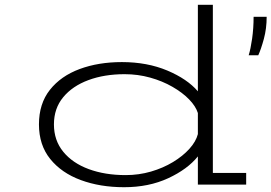

<svg xmlns="http://www.w3.org/2000/svg" viewBox="-20 -770 1132 801"><path d="M497.5 11Q397.5 11 317 -18.8Q236.5 -48.5 189.5 -106.8Q142.5 -165 142.5 -251Q142.5 -337.5 188.2 -395.2Q234 -453 312.2 -482Q390.5 -511 488.5 -511Q594 -511 677.8 -475.8Q761.5 -440.5 805.5 -389V-750H868V-48.5H1007V0H805.5V-117.5Q762.5 -64 681.8 -26.5Q601 11 497.5 11ZM205 -251Q205 -184.5 243.8 -137Q282.5 -89.5 350.2 -64.5Q418 -39.5 504.5 -39.5Q559 -39.5 609.8 -54.2Q660.5 -69 701.8 -94Q743 -119 770.2 -149.2Q797.5 -179.5 805.5 -210.5V-298.5Q796.5 -327 768.8 -355.5Q741 -384 699.2 -408Q657.5 -432 606.5 -446.2Q555.5 -460.5 500 -460.5Q415.5 -460.5 348.8 -435.8Q282 -411 243.5 -364.2Q205 -317.5 205 -251ZM1017.5 -539.5Q1025.5 -565 1031.8 -608.8Q1038 -652.5 1038 -700H1092.5Q1092.5 -651 1080.8 -607.8Q1069 -564.5 1057.5 -539.5Z"/></svg>

Font: Trispace Expanded ExtraLight
Style: Regular
Weight: 200
Width: 7
Designer: Tyler Finck
Foundry: Etcetera Type Company
Version: Version 1.210; ttfautohint (v1.8.3)